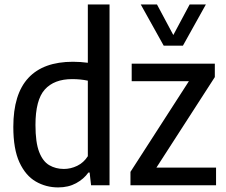

<svg xmlns="http://www.w3.org/2000/svg" viewBox="-20 -828 1009 858"><path d="M240 9.5Q185.5 9.5 140 -16.8Q94.5 -43 67 -102.2Q39.5 -161.5 39.5 -261Q39.5 -407.5 106.8 -479.8Q174 -552 306 -552Q322.5 -552 340 -550.8Q357.5 -549.5 372.5 -547.5V-808H469.5V0H387L380.5 -57H375Q354.5 -28 320 -9.2Q285.5 9.5 240 9.5ZM265.5 -73Q296 -73 325 -87Q354 -101 372.5 -130V-467.5Q340 -474.5 302.5 -474.5Q222 -474.5 180.2 -428Q138.5 -381.5 138.5 -269.5Q138.5 -191.5 155 -149Q171.5 -106.5 200.2 -89.8Q229 -73 265.5 -73ZM563 0V-60L824 -465H568.5V-543.5H940V-483.5L679 -79H945.5V0ZM711.5 -624 609 -808H681.5L754.5 -671.5L827.5 -808H900L797.5 -624Z"/></svg>

Font: Encode Sans Semi Condensed Medium
Style: Regular
Weight: 500
Width: 4
Designer: Multiple Designers
Foundry: Impallari Type
Version: Version 3.000; ttfautohint (v1.8.3) -l 8 -r 50 -G 200 -x 14 